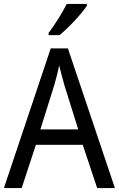

<svg xmlns="http://www.w3.org/2000/svg" viewBox="-20 -964 610 984"><path d="M425 -934V-944H322C300 -899 262 -839 229 -795V-784H285C330 -820 400 -895 425 -934ZM478 0H569L328 -716H240L0 0H91L164 -222H404ZM311 -524 381 -301H187L257 -524C265 -551 276 -592 283 -629C289 -602 305 -547 311 -524Z"/></svg>

Font: Noto Sans Bengali SemiCondensed
Style: Regular
Weight: 400
Width: 4
Designer: Jelle Bosma - Monotype Design Team
Foundry: Monotype Imaging Inc.
Version: Version 2.003